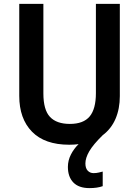

<svg xmlns="http://www.w3.org/2000/svg" viewBox="-20 -734 716 987"><path d="M419 106Q419 131 431 143.5Q443 156 461 156Q475 156 487.5 153Q500 150 508 148V223Q494 228 477 230.5Q460 233 440 233Q385 233 357 204Q329 175 329 124Q329 91 344.5 60.5Q360 30 384 7Q361 10 336 10Q210 10 144.5 -57Q79 -124 79 -241V-714H203V-254Q203 -169 237 -133Q271 -97 339 -97Q409 -97 441 -135.5Q473 -174 473 -255V-714H596V-240Q596 -175 574 -123.5Q552 -72 508 -39Q459 9 439 43.5Q419 78 419 106Z"/></svg>

Font: Noto Sans Sinhala UI SemiCondensed SemiBold
Style: Regular
Weight: 600
Width: 4
Designer: Jelle Bosma - Monotype Design Team
Foundry: Monotype Imaging Inc.
Version: Version 2.006; ttfautohint (v1.8.4.7-5d5b)